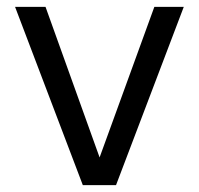

<svg xmlns="http://www.w3.org/2000/svg" viewBox="-20 -541 581 561"><path d="M222 0 24 -521H113L271 -81L431 -521H517L319 0Z"/></svg>

Font: DM Sans 10pt
Style: Regular
Weight: 400
Version: Version 4.004;gftools[0.9.30]